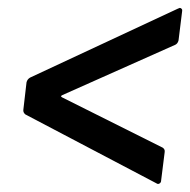

<svg xmlns="http://www.w3.org/2000/svg" viewBox="-20 -523 480 485"><path d="M375 -60 44 -234Q38 -239 39 -246L47 -315Q49 -323 56 -327L429 -501L434 -503Q437 -503 439 -500.5Q441 -498 440 -494L431 -421Q429 -413 423 -410L138 -283Q131 -280 137 -277L391 -150Q397 -146 396 -139L387 -67Q387 -62 383 -59.5Q379 -57 375 -60Z"/></svg>

Font: Barlow Condensed Medium
Style: Italic
Weight: 500
Width: 3
Italic angle: -7°
Designer: Jeremy Tribby
Foundry: Tribby Type
Version: Version 1.408